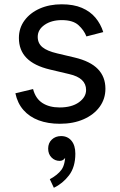

<svg xmlns="http://www.w3.org/2000/svg" viewBox="-20 -573 568 907"><path d="M262.7 11.7Q206.5 11.7 162.8 -4.6Q119.1 -21 90.8 -53.2Q62.5 -85.4 52.7 -132.3L136.2 -152.3Q147.9 -107.4 180.4 -86.4Q212.9 -65.4 261.7 -65.4Q318.8 -65.4 352.8 -89.8Q386.7 -114.3 386.7 -147.9Q386.7 -176.3 366.9 -195.1Q347.2 -213.9 306.6 -223.1L215.8 -244.6Q141.6 -262.2 105.5 -299.1Q69.3 -335.9 69.3 -393.6Q69.3 -440.4 95.7 -476.3Q122.1 -512.2 167.7 -532.5Q213.4 -552.7 271.5 -552.7Q327.6 -552.7 366.9 -535.9Q406.2 -519 430.9 -489.5Q455.6 -460 467.8 -421.4L388.2 -400.9Q377 -430.2 350.8 -454.1Q324.7 -478 272 -478Q223.1 -478 190.7 -455.6Q158.2 -433.1 158.2 -398.9Q158.2 -368.7 180.2 -350.3Q202.1 -332 250 -320.8L332.5 -301.3Q406.7 -283.7 442.4 -246.8Q478 -210 478 -153.8Q478 -106 450.9 -68.6Q423.8 -31.2 375.2 -9.8Q326.7 11.7 262.7 11.7ZM234.4 314 215.3 273.4Q252 253.9 270.3 229Q288.6 204.1 288.6 150.9Q288.6 148.9 288.6 147.7Q288.6 146.5 288.6 145H296.9Q296.9 159.7 287.4 173.3Q277.8 187 261.7 187Q239.3 187 223.4 170.9Q207.5 154.8 207.5 128.9Q207.5 102.5 224.9 86.2Q242.2 69.8 268.6 69.8Q299.3 69.8 317.6 91.8Q335.9 113.8 335.9 152.8Q335.9 216.3 305.9 255.4Q275.9 294.4 234.4 314Z"/></svg>

Font: Inter Variable LoSnoCo
Style: Regular
Weight: 400
Designer: Rasmus Andersson
Foundry: rsms
Version: Version 4.000;git-a52131595; featfreeze: case,dlig,ss01,ss02